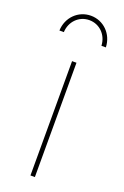

<svg xmlns="http://www.w3.org/2000/svg" viewBox="-143 -771 525 816"><g transform="rotate(20 120.0 -363.0)"><path d="M35 -621C37 -669 73 -706 120 -706C167 -706 203 -669 205 -621H225C223 -681 177 -726 120 -726C63 -726 17 -681 15 -621ZM110 -517V0H130V-517Z"/></g></svg>

Font: Montserrat Thin
Style: Regular
Weight: 250
Designer: Julieta Ulanovsky
Foundry: Julieta Ulanovsky
Version: Version 4.000